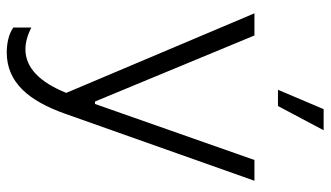

<svg xmlns="http://www.w3.org/2000/svg" viewBox="-220 -540 956 555"><g transform="rotate(90 257.5 -262.0)"><path d="M286 -588 356 -720H295L239 -588ZM131 196C218 196 271 132 308 28L502 -520H442L280 -59H273L82 -520H18L248 24C217 101 175 142 122 142C102 142 81 136 59 125V177C80 192 110 196 131 196Z"/></g></svg>

Font: Fixel Text Light
Style: Regular
Weight: 300
Width: 4
Designer: AlfaBravo + MacPaw
Foundry: Kyrylo Tkachov, Marchela Mozhyna, Serhii Makarenko, Maria Weinstein, Zakhar Kryvoshyya
Version: Version 1.211